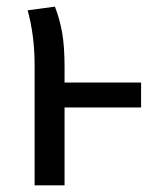

<svg xmlns="http://www.w3.org/2000/svg" viewBox="-20 -557 467 577"><path d="M404 -234H174V0H84V-361Q84 -451 63 -526L145 -537Q159 -501 166.5 -460.5Q174 -420 174 -354V-309H404Z"/></svg>

Font: Fira Sans Condensed
Style: Regular
Weight: 400
Width: 3
Designer: bBox Type GmbH & Carrois Corporate GbR & Edenspiekermann AG
Foundry: bBox Type GmbH & Carrois Corporate GbR & Edenspiekermann AG
Version: Version 4.301